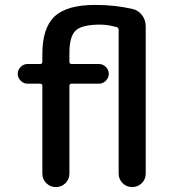

<svg xmlns="http://www.w3.org/2000/svg" viewBox="-20 -760 689 780"><path d="M92 -420Q76 -420 64 -432Q52 -444 52 -460Q52 -476 64 -488Q76 -500 92 -500H143Q152 -500 152 -509V-540Q152 -646 201.5 -693Q251 -740 367 -740Q446 -740 517 -724Q541 -719 556.5 -699Q572 -679 572 -653V-55Q572 -32 556 -16Q540 0 517 0Q494 0 478 -16Q462 -32 462 -55V-639Q462 -648 453 -650Q418 -660 387 -660Q313 -660 287.5 -636Q262 -612 262 -545V-509Q262 -500 271 -500H382Q398 -500 410 -488Q422 -476 422 -460Q422 -444 410 -432Q398 -420 382 -420H271Q262 -420 262 -411V-55Q262 -32 246 -16Q230 0 207 0Q184 0 168 -16Q152 -32 152 -55V-411Q152 -420 143 -420Z"/></svg>

Font: Rounded Mplus 1c Medium
Style: Regular
Weight: 500
Version: Version 1.059.20150529